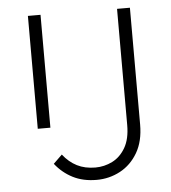

<svg xmlns="http://www.w3.org/2000/svg" viewBox="-51 -731 701 788"><g transform="rotate(-5 299.5 -337.5)"><path d="M316 10Q260 10 218 -11.5Q176 -33 146 -71L182 -106Q207 -74 239.5 -57.5Q272 -41 315 -41Q352 -41 385 -57.5Q418 -74 439 -110Q460 -146 460 -203V-682H513V-201Q513 -132 485.5 -85Q458 -38 413 -14Q368 10 316 10ZM93 -220V-685H145V-220Z"/></g></svg>

Font: Outfit ExtraLight
Style: Regular
Weight: 200
Designer: Rodrigo Fuenzalida
Foundry: fragTYPE
Version: Version 1.100; ttfautohint (v1.8.4.7-5d5b);gftools[0.9.27]